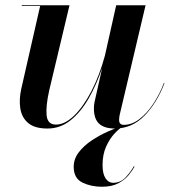

<svg xmlns="http://www.w3.org/2000/svg" viewBox="-20 -480 666 732"><path d="M493 155Q485.5 169 470.9 187.1Q456.4 205.1 431.4 218.6Q406.5 232 368 232Q326.8 232 293.9 215.8Q261 199.5 261 156Q261 126 280.2 100.8Q299.5 75.6 329.1 55.8Q358.8 35.9 390.9 21.6Q423.1 7.2 449 -1L450 1Q434.5 10 416.1 29.8Q397.6 49.6 384.3 79.6Q371 109.5 371 149Q371 182.8 382.4 199.9Q393.8 217 411 217Q440.2 217 460.2 194.9Q480.2 172.8 490 154ZM245 -460 168 -137Q154.5 -77.8 157.6 -41.4Q160.8 -5 193 -5Q227 -5 262.3 -38.9Q297.6 -72.9 328.4 -132.2Q359.2 -191.5 379.9 -267.5L423 -460H535L436 -41Q435.2 -36.5 434.6 -31.6Q434 -26.8 434 -23Q434 -4 452 -4Q483 -4 512 -26.3Q541 -48.6 565 -85.1Q589 -121.5 605 -164L607 -163Q578.5 -88 530.9 -39Q483.2 10 418 10Q378.2 10 358.1 -8.2Q338 -26.5 338 -67Q338 -77 340 -89L369.6 -221.2Q348.2 -157.6 318.2 -105.1Q288.1 -52.6 248.9 -21.3Q209.8 10 161 10Q112.5 10 87.8 -10.7Q63.1 -31.4 57.6 -65.7Q52 -100 61 -141L133 -457H63V-460Z"/></svg>

Font: Bodoni* 72 Medium
Style: Italic
Weight: 500
Italic angle: -13°
Version: Version 1.002; ttfautohint (v0.97) -l 8 -r 50 -G 200 -x 14 -